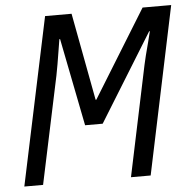

<svg xmlns="http://www.w3.org/2000/svg" viewBox="-51 -765 812 816"><g transform="rotate(-5 354.5 -357.0)"><path d="M171 -714H284L354 -341H357L587 -714H709L559 0H475L574 -471Q580 -500 598 -567L609 -611H606L375 -237H300L226 -611H223L216 -568Q205 -498 197 -458L100 0H20Z"/></g></svg>

Font: Noto Sans UI Narrow
Style: Italic
Weight: 400
Width: 4
Italic angle: -12°
Designer: Monotype Design Team
Foundry: Monotype Imaging Inc.
Version: Version 1.001